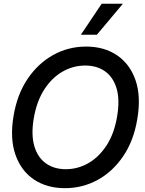

<svg xmlns="http://www.w3.org/2000/svg" viewBox="-20 -983 766 1013"><path d="M322.8 9.8Q227.1 9.8 158.9 -36.1Q90.8 -82 61.3 -167.2Q31.7 -252.4 51.3 -370.1Q70.3 -485.4 126 -567.4Q181.6 -649.4 261.5 -693.4Q341.3 -737.3 434.1 -737.3Q529.8 -737.3 597.7 -691.2Q665.5 -645 695.1 -559.8Q724.6 -474.6 704.6 -356.4Q686 -241.7 630.6 -159.7Q575.2 -77.6 495.4 -33.9Q415.5 9.8 322.8 9.8ZM327.1 -90.3Q391.1 -90.3 447.3 -122.8Q503.4 -155.3 543.5 -217.8Q583.5 -280.3 598.1 -370.1Q612.8 -457.5 595 -516.8Q577.1 -576.2 534.2 -606.7Q491.2 -637.2 429.7 -637.2Q365.7 -637.2 309.3 -604.7Q252.9 -572.3 212.9 -509.8Q172.9 -447.3 157.7 -356.4Q143.6 -270 161.6 -210.4Q179.7 -150.9 222.9 -120.6Q266.1 -90.3 327.1 -90.3ZM406.7 -799.8 516.6 -963.4H628.4L491.2 -799.8Z"/></svg>

Font: Inter Tight Medium
Style: Italic
Weight: 500
Italic angle: -9.39999°
Designer: Rasmus Andersson
Foundry: rsms
Version: Version 3.004